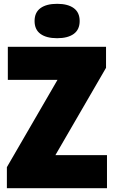

<svg xmlns="http://www.w3.org/2000/svg" viewBox="-20 -985 596 1005"><path d="M270 -173H540V0H16V-110L281 -567H21V-740H535V-630ZM161 -875Q161 -920 192 -942.5Q223 -965 279 -965Q335 -965 366 -942.5Q397 -920 397 -875Q397 -830 366 -807.5Q335 -785 279 -785Q223 -785 192 -807.5Q161 -830 161 -875Z"/></svg>

Font: Encode Sans Condensed Black
Style: Regular
Weight: 900
Width: 3
Designer: Multiple Designers
Foundry: Impallari Type
Version: Version 2.000